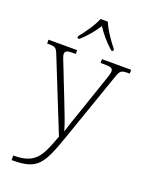

<svg xmlns="http://www.w3.org/2000/svg" viewBox="-181 -856 914 1185"><g transform="rotate(20 276.0 -263.0)"><path d="M173 -619V-606H187C234 -650 260 -682 290 -728C320 -682 347 -650 395 -606H408V-619C377 -657 332 -721 315 -766H267C250 -721 204 -657 173 -619ZM49 210V240H52C218 240 245 194 317 -12L472 -457C489 -508 496 -511 549 -511H552V-536H360V-511H391C432 -511 441 -503 441 -484C441 -472 433 -447 423 -419L341 -179C321 -122 306 -79 294 -37C283 -80 252 -157 229 -216L154 -407C135 -455 127 -472 127 -485C127 -503 136 -511 176 -511H197V-536H9V-511H12C64 -511 69 -508 87 -462L274 4C221 149 194 210 49 210Z"/></g></svg>

Font: Noto Serif Ethiopic ExtraLight
Style: Regular
Weight: 200
Designer: Monotype Design Team
Foundry: Monotype Imaging Inc.
Version: Version 2.102